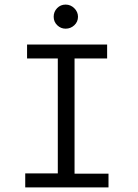

<svg xmlns="http://www.w3.org/2000/svg" viewBox="-20 -817 603 837"><path d="M90 0V-61H232V-562H98V-623H447V-562H305V-60H453V0ZM266 -692Q245 -692 229.5 -707Q214 -722 214 -744Q214 -766 229 -781.5Q244 -797 266 -797Q288 -797 304 -781Q320 -765 320 -744Q320 -722 304 -707Q288 -692 266 -692Z"/></svg>

Font: Inconsolata SemiExpanded Thin
Style: Regular
Weight: 100
Width: 6
Monospace: yes
Designer: Raph Levien, Cyreal, Brenton Simpson
Foundry: Raph Levien, Cyreal, Google
Version: Version 3.100; ttfautohint (v1.8.4.7-5d5b)